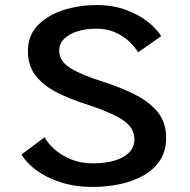

<svg xmlns="http://www.w3.org/2000/svg" viewBox="-20 -726 750 757"><path d="M345 11Q276.5 11 219.8 -7.2Q163 -25.5 123.2 -54.8Q83.5 -84 65 -117L156 -185Q168 -161.5 194.5 -137.8Q221 -114 259.5 -98Q298 -82 345.5 -82Q421.5 -82 465.8 -107.2Q510 -132.5 510 -175.5Q510 -224 462.2 -254.2Q414.5 -284.5 318.5 -315.5Q255.5 -335.5 203.5 -362Q151.5 -388.5 120.8 -427.5Q90 -466.5 90 -524.5Q90 -586 129 -626.2Q168 -666.5 229.8 -686.2Q291.5 -706 361 -706Q424.5 -706 475.2 -687.5Q526 -669 561.8 -641Q597.5 -613 615.5 -583.5L524.5 -519.5Q512 -541 489.2 -562.5Q466.5 -584 434 -598.5Q401.5 -613 359.5 -613Q320 -613 286.8 -603Q253.5 -593 233.5 -573.5Q213.5 -554 213.5 -525.5Q213.5 -484 259.2 -456.5Q305 -429 386 -404Q451.5 -383 508.2 -355.2Q565 -327.5 600 -286.2Q635 -245 635 -182.5Q635 -131 611 -94.2Q587 -57.5 545.8 -34.2Q504.5 -11 452.8 0Q401 11 345 11Z"/></svg>

Font: League Mono Medium
Style: Regular
Weight: 500
Width: 6
Designer: Tyler Finck
Foundry: The League of Moveable Type / Tyler Finck
Version: Version 2.300;RELEASE